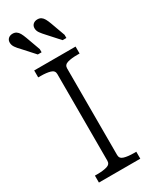

<svg xmlns="http://www.w3.org/2000/svg" viewBox="-239 -999 840 1053"><g transform="rotate(-30 181.0 -472.0)"><path d="M259 -887 292 -796V-776H268L203 -848Q188 -864 177.5 -878.5Q167 -893 167 -909Q167 -925 177.5 -934.5Q188 -944 205 -944Q219 -944 228.5 -937.5Q238 -931 245 -918.5Q252 -906 259 -887ZM102 -887 135 -796V-776H111L46 -848Q30 -864 20 -878.5Q10 -893 10 -909Q10 -925 20.5 -934.5Q31 -944 48 -944Q61 -944 71 -937.5Q81 -931 88 -918.5Q95 -906 102 -887ZM150 -80V-630Q150 -652 126 -659Q102 -666 65 -666H50V-710H312V-666H297Q260 -666 236 -659Q212 -652 212 -630V-80Q212 -58 236 -51Q260 -44 297 -44H312V0H50V-44H65Q102 -44 126 -51Q150 -58 150 -80Z"/></g></svg>

Font: Roboto Serif 20pt ExtraLight
Style: Regular
Weight: 250
Version: Version 1.008